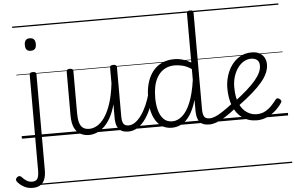

<svg xmlns="http://www.w3.org/2000/svg" viewBox="-147 -1004 2325 1511"><g transform="rotate(-5 1015.0 -248.5)"><path d="M51 393Q12 393 -19 375.5Q-50 358 -70 332Q-76 323 -74 314Q-72 305 -63 298Q-52 290 -44 291.5Q-36 293 -29 300Q-13 319 7.5 331.5Q28 344 51 344Q83 344 94 323Q105 302 105 262V-496Q105 -506 111.5 -510.5Q118 -515 131 -515Q145 -515 151.5 -510.5Q158 -506 158 -496V262Q158 306 146 335.5Q134 365 110.5 379Q87 393 51 393ZM130 -683Q108 -683 97.5 -695Q87 -707 87 -732Q87 -757 97.5 -769.5Q108 -782 130 -782Q152 -782 163 -769.5Q174 -757 174 -732Q174 -707 163 -695Q152 -683 130 -683ZM0 365H305V375H0ZM0 -20H305V0H0ZM0 -505H305V-500H0ZM0 -885H305V-875H0Z M530 17Q493 17 462.5 1.5Q432 -14 414.5 -51Q397 -88 397 -150V-496Q397 -506 403.5 -510.5Q410 -515 422 -515Q436 -515 443 -510.5Q450 -506 450 -496V-159Q450 -116 458.5 -87.5Q467 -59 485.5 -45Q504 -31 536 -31Q567 -31 598.5 -49.5Q630 -68 658 -108.5Q686 -149 707.5 -214Q729 -279 740 -372V-497Q740 -507 746.5 -511.5Q753 -516 767 -516Q780 -516 787 -511.5Q794 -507 794 -497V-109Q794 -68 805 -49.5Q816 -31 847 -31Q856 -31 860.5 -23.5Q865 -16 864.5 -7Q864 2 858 9.5Q852 17 841 17Q818 17 800 11.5Q782 6 769 -7Q756 -20 749 -40.5Q742 -61 741 -92V-207Q724 -143 699 -99.5Q674 -56 645 -30.5Q616 -5 586.5 6Q557 17 530 17ZM265 365H936V375H265ZM265 -20H936V0H265ZM265 -505H936V-500H265ZM265 -885H936V-875H265Z M840 17Q829 17 823.5 9.5Q818 2 818.5 -7Q819 -16 826 -23.5Q833 -31 846 -31Q873 -31 899 -49.5Q925 -68 948.5 -101Q972 -134 991 -177.5Q1010 -221 1024 -272Q1027 -282 1035 -284Q1043 -286 1050 -281.5Q1057 -277 1055 -266Q1045 -212 1026 -161.5Q1007 -111 979 -70.5Q951 -30 916 -6.5Q881 17 840 17ZM935 365V375ZM935 -20V0ZM935 -505V-500ZM935 -885V-875Z M1183 17Q1132 17 1095 -11.5Q1058 -40 1037.5 -94.5Q1017 -149 1017 -227Q1017 -278 1026 -323Q1035 -368 1054 -404Q1073 -440 1100.5 -465.5Q1128 -491 1165 -505Q1202 -519 1248 -519Q1282 -519 1314.5 -509.5Q1347 -500 1380 -481V-871Q1380 -881 1386.5 -885.5Q1393 -890 1407 -890Q1420 -890 1426 -885.5Q1432 -881 1432 -871V-109Q1432 -70 1442.5 -50.5Q1453 -31 1486 -31Q1494 -31 1498 -23.5Q1502 -16 1501.5 -7Q1501 2 1496 9.5Q1491 17 1480 17Q1457 17 1438.5 11.5Q1420 6 1407 -7.5Q1394 -21 1387.5 -42Q1381 -63 1380 -93V-186Q1358 -112 1328 -67Q1298 -22 1261.5 -2.5Q1225 17 1183 17ZM1192 -33Q1232 -33 1269 -64Q1306 -95 1335 -163.5Q1364 -232 1380 -344V-429Q1343 -454 1310 -462Q1277 -470 1249 -470Q1216 -470 1188.5 -460Q1161 -450 1139.5 -430Q1118 -410 1103 -381Q1088 -352 1080.5 -314Q1073 -276 1073 -228Q1073 -175 1085 -130.5Q1097 -86 1123 -59.5Q1149 -33 1192 -33ZM936 365H1577V375H936ZM936 -20H1577V0H936ZM936 -505H1577V-500H936ZM936 -885H1577V-875H936Z M1482 17Q1471 17 1465.5 9.5Q1460 2 1460.5 -7Q1461 -16 1468 -23.5Q1475 -31 1488 -31Q1507 -31 1532.5 -41.5Q1558 -52 1594 -76Q1630 -100 1682 -140Q1690 -146 1697.5 -143.5Q1705 -141 1709.5 -133.5Q1714 -126 1713.5 -117.5Q1713 -109 1705 -102Q1650 -57 1608.5 -31Q1567 -5 1536.5 6Q1506 17 1482 17ZM1577 365V375ZM1577 -20V0ZM1577 -505V-500ZM1577 -885V-875Z M1856 17Q1789 17 1741.5 -17Q1694 -51 1669.5 -112Q1645 -173 1645 -255Q1645 -304 1659.5 -351.5Q1674 -399 1701.5 -436.5Q1729 -474 1768.5 -496.5Q1808 -519 1859 -519Q1899 -519 1923.5 -504.5Q1948 -490 1960 -466.5Q1972 -443 1972 -415Q1972 -382 1957.5 -348Q1943 -314 1912.5 -277.5Q1882 -241 1836 -200.5Q1790 -160 1726 -113L1693 -144Q1751 -188 1793 -225Q1835 -262 1862.5 -294.5Q1890 -327 1903 -355.5Q1916 -384 1916 -410Q1916 -441 1898 -455.5Q1880 -470 1850 -470Q1821 -470 1794 -454.5Q1767 -439 1746 -410.5Q1725 -382 1712.5 -343Q1700 -304 1700 -258Q1700 -177 1723 -127Q1746 -77 1782 -54Q1818 -31 1857 -31Q1897 -31 1927 -48Q1957 -65 1979.5 -89.5Q2002 -114 2017 -134Q2024 -142 2032 -141.5Q2040 -141 2048 -134Q2056 -128 2059 -120.5Q2062 -113 2056 -105Q2037 -75 2006.5 -47Q1976 -19 1937.5 -1Q1899 17 1856 17ZM1577 365H2103V375H1577ZM1577 -20H2103V0H1577ZM1577 -505H2103V-500H1577ZM1577 -885H2103V-875H1577Z"/></g></svg>

Font: Playwrite GB S Guides
Style: Regular
Weight: 400
Designer: Veronika Burian, José Scaglione
Foundry: TypeTogether
Version: Version 1.003